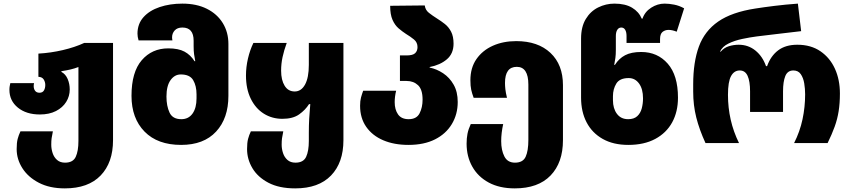

<svg xmlns="http://www.w3.org/2000/svg" viewBox="-20 -790 4699 1060"><path d="M338 250Q254 250 194.5 219Q135 188 103.5 138.5Q72 89 72 33Q72 -2 77.5 -23Q83 -44 93 -65H272Q267 -41 265 -27Q263 -13 263 9Q263 32 270.5 55Q278 78 295 93Q312 108 339 108Q383 108 398 76Q413 44 413 -12V-420Q375 -405 319 -397V-393Q342 -381 353.5 -354Q365 -327 365 -296Q365 -259 345.5 -227.5Q326 -196 289 -177Q252 -158 200 -158Q125 -158 78.5 -196Q32 -234 32 -294Q32 -305 33.5 -314Q35 -323 37 -331H168Q167 -327 166.5 -323Q166 -319 166 -315Q166 -299 174 -288.5Q182 -278 198 -278Q215 -278 222.5 -290.5Q230 -303 230 -321Q230 -337 221.5 -351Q213 -365 192 -366V-494Q261 -498 327 -513.5Q393 -529 445 -553H604V-16Q604 108 535.5 179Q467 250 338 250Z M980 10Q850 10 778 -63.5Q706 -137 706 -261Q706 -392 762.5 -457.5Q819 -523 909 -523Q965 -523 998.5 -505Q1032 -487 1054 -452H1058Q1054 -473 1051.5 -490.5Q1049 -508 1049 -536V-565Q1049 -638 987 -638Q959 -638 944.5 -622Q930 -606 930 -584Q930 -580 930.5 -575.5Q931 -571 932 -567H745Q739 -587 739 -604Q739 -658 772 -695Q805 -732 861.5 -751Q918 -770 987 -770Q1065 -770 1122 -741.5Q1179 -713 1210 -662.5Q1241 -612 1241 -547V-261Q1241 -137 1173 -63.5Q1105 10 980 10ZM981 -132Q1021 -132 1043 -163Q1065 -194 1065 -247V-269Q1065 -316 1046.5 -347.5Q1028 -379 978 -379Q944 -379 921.5 -347.5Q899 -316 899 -257Q899 -205 916 -168.5Q933 -132 981 -132Z M1610 250Q1521 250 1462 219Q1403 188 1373.5 138.5Q1344 89 1344 33Q1344 -2 1349.5 -23Q1355 -44 1365 -65H1544Q1539 -41 1537 -27Q1535 -13 1535 9Q1535 32 1542.5 55Q1550 78 1567 93Q1584 108 1611 108Q1655 108 1670 76Q1685 44 1685 -12V-58Q1685 -97 1687 -134.5Q1689 -172 1693 -215H1686Q1666 -183 1631.5 -158.5Q1597 -134 1539 -134Q1482 -134 1436.5 -162.5Q1391 -191 1364.5 -245Q1338 -299 1338 -373Q1338 -420 1349 -467Q1360 -514 1379 -553H1563Q1548 -512 1540 -475Q1532 -438 1532 -400Q1532 -348 1551.5 -316.5Q1571 -285 1607 -285Q1643 -285 1664 -323Q1685 -361 1685 -432V-553H1876V-16Q1876 108 1807.5 179Q1739 250 1610 250Z M2235 10Q2156 10 2096 -15.5Q2036 -41 2002 -89.5Q1968 -138 1968 -206Q1968 -233 1973 -251.5Q1978 -270 1985 -289H2167Q2163 -273 2161 -257Q2159 -241 2159 -226Q2159 -185 2177.5 -158.5Q2196 -132 2236 -132Q2280 -132 2296.5 -164.5Q2313 -197 2313 -240Q2313 -296 2288 -319.5Q2263 -343 2225 -343H2188V-484H2225Q2259 -484 2272 -496.5Q2285 -509 2285 -530Q2285 -556 2265.5 -572Q2246 -588 2221 -603Q2201 -616 2180.5 -633.5Q2160 -651 2147 -680.5Q2134 -710 2134 -758L2325 -760Q2328 -735 2347.5 -719.5Q2367 -704 2394 -687Q2415 -674 2436 -657.5Q2457 -641 2470.5 -615Q2484 -589 2484 -549Q2484 -494 2447 -462.5Q2410 -431 2352 -420V-417Q2391 -409 2426.5 -385.5Q2462 -362 2484.5 -322.5Q2507 -283 2507 -227Q2507 -159 2474.5 -105Q2442 -51 2381.5 -20.5Q2321 10 2235 10Z M2822 250Q2738 250 2678.5 218Q2619 186 2587.5 130Q2556 74 2556 3Q2556 -27 2561 -52Q2566 -77 2579 -105H2758Q2747 -55 2747 -11Q2747 39 2764.5 73.5Q2782 108 2823 108Q2867 108 2882 75.5Q2897 43 2897 -18V-323Q2897 -421 2833 -421Q2768 -421 2768 -332Q2768 -316 2770 -297.5Q2772 -279 2779 -250H2595Q2586 -274 2581.5 -294.5Q2577 -315 2577 -347Q2577 -416 2610.5 -464Q2644 -512 2701 -537.5Q2758 -563 2830 -563Q2950 -563 3019 -498Q3088 -433 3088 -320V-16Q3088 108 3019.5 179Q2951 250 2822 250Z M3449 10Q3366 10 3307.5 -23Q3249 -56 3218.5 -114.5Q3188 -173 3188 -251V-577Q3188 -642 3214 -685Q3240 -728 3282.5 -749Q3325 -770 3372 -770Q3432 -770 3469.5 -747.5Q3507 -725 3523 -687H3527Q3540 -725 3575 -747.5Q3610 -770 3649 -770Q3673 -770 3701.5 -764.5Q3730 -759 3757 -744L3716 -615Q3691 -625 3671 -625Q3652 -625 3638 -614Q3624 -603 3624 -574V-553H3439V-591Q3439 -613 3431.5 -625.5Q3424 -638 3410 -638Q3396 -638 3388 -625.5Q3380 -613 3380 -591V-516Q3380 -488 3377.5 -470.5Q3375 -453 3371 -432H3375Q3397 -467 3431 -485Q3465 -503 3520 -503Q3610 -503 3666.5 -438.5Q3723 -374 3723 -251Q3723 -173 3691 -114.5Q3659 -56 3597.5 -23Q3536 10 3449 10ZM3448 -132Q3480 -132 3498 -148.5Q3516 -165 3523 -191.5Q3530 -218 3530 -247Q3530 -299 3508 -329Q3486 -359 3451 -359Q3401 -359 3382.5 -328.5Q3364 -298 3364 -259V-237Q3364 -191 3386 -161.5Q3408 -132 3448 -132Z M3875 0Q3841 -74 3824 -141.5Q3807 -209 3807 -284V-324Q3807 -447 3838.5 -533Q3870 -619 3945 -671Q4020 -723 4151 -743Q4195 -750 4255.5 -757.5Q4316 -765 4385 -770L4403 -618Q4330 -609 4267 -602Q4204 -595 4159 -589Q4120 -584 4077.5 -575Q4035 -566 4001.5 -549.5Q3968 -533 3955 -505H3959Q3978 -527 4004.5 -535Q4031 -543 4058 -543Q4111 -543 4150.5 -511Q4190 -479 4209 -425H4215Q4235 -481 4276 -512Q4317 -543 4382 -543Q4457 -543 4509.5 -507Q4562 -471 4589.5 -410.5Q4617 -350 4617 -274Q4617 -220 4610 -176Q4603 -132 4588 -90.5Q4573 -49 4549 0H4364Q4396 -63 4410.5 -131Q4425 -199 4425 -269Q4425 -300 4420 -330Q4415 -360 4401 -380.5Q4387 -401 4360 -401Q4328 -401 4315.5 -370Q4303 -339 4303 -286V-172H4121V-286Q4121 -341 4107.5 -371Q4094 -401 4064 -401Q4033 -401 4016 -370Q3999 -339 3999 -266Q3999 -196 4014 -129.5Q4029 -63 4060 0Z"/></svg>

Font: Noto Sans Georgian Black
Style: Regular
Weight: 900
Designer: Monotype Design Team, Akaki Razmadze
Foundry: Google LLC
Version: Version 2.005; ttfautohint (v1.8.4.7-5d5b)